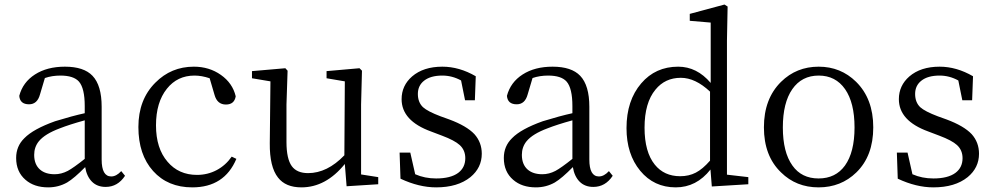

<svg xmlns="http://www.w3.org/2000/svg" viewBox="-20 -808 4359 842"><path d="M191.4 13.7Q129.9 13.7 91.8 -19.5Q50.8 -54.7 50.8 -115.2Q50.8 -167 86.9 -202.1Q126 -242.2 221.7 -276.4Q297.9 -299.8 351.6 -311.5V-342.8Q351.6 -420.9 326.2 -450.2Q302.7 -476.6 245.1 -476.6Q208 -476.6 176.8 -465.8L155.3 -393.6Q143.6 -350.6 107.4 -350.6Q67.4 -350.6 64.5 -387.7Q80.1 -447.3 133.3 -481.4Q186.5 -515.6 264.6 -515.6Q347.7 -515.6 385.7 -475.6Q425.8 -433.6 425.8 -339.8V-108.4Q425.8 -34.2 467.8 -34.2Q490.2 -34.2 511.7 -57.6L528.3 -37.1Q496.1 11.7 443.4 11.7Q406.2 11.7 383.3 -11.2Q360.4 -34.2 353.5 -75.2Q305.7 -26.4 274.4 -7.8Q236.3 13.7 191.4 13.7ZM219.7 -43.9Q249 -43.9 277.3 -58.6Q302.7 -72.3 351.6 -111.3V-280.3Q284.2 -261.7 242.2 -245.1Q176.8 -220.7 150.4 -188.5Q129.9 -163.1 129.9 -128.9Q129.9 -86.9 155.3 -64.5Q178.7 -43.9 219.7 -43.9Z M823.2 13.7Q715.8 13.7 651.4 -58.1Q586.9 -129.9 586.9 -251Q586.9 -371.1 661.1 -445.3Q730.5 -515.6 830.1 -515.6Q897.5 -515.6 948.7 -479.5Q1000 -443.4 1013.7 -385.7Q1007.8 -349.6 970.7 -349.6Q932.6 -349.6 920.9 -391.6L899.4 -464.8Q864.3 -476.6 833 -476.6Q757.8 -476.6 711.9 -418.9Q664.1 -359.4 664.1 -258.3Q664.1 -157.2 714.8 -98.6Q763.7 -41 843.8 -41Q890.6 -41 930.2 -62Q969.7 -83 996.1 -121.1L1016.6 -111.3Q963.9 13.7 823.2 13.7Z M1301.8 13.7Q1232.4 13.7 1199.2 -29.3Q1162.1 -76.2 1163.1 -179.7L1166 -451.2L1085 -464.8V-496.1L1231.4 -508.8L1241.2 -498L1236.3 -349.6V-185.5Q1236.3 -111.3 1259.8 -79.1Q1282.2 -48.8 1331.1 -48.8Q1415 -48.8 1490.2 -127L1492.2 -451.2L1412.1 -464.8V-496.1L1556.6 -508.8L1567.4 -498L1563.5 -349.6V-43L1638.7 -31.2V0L1500 8.8L1492.2 -88.9Q1409.2 13.7 1301.8 13.7Z M1892.6 13.7Q1817.4 13.7 1736.3 -24.4L1732.4 -138.7H1779.3L1800.8 -43.9Q1842.8 -25.4 1892.6 -25.4Q1956.1 -25.4 1989.3 -49.8Q2020.5 -73.2 2020.5 -114.3Q2020.5 -149.4 1996.1 -171.9Q1973.6 -192.4 1918.9 -212.9L1870.1 -231.4Q1741.2 -278.3 1741.2 -373Q1741.2 -432.6 1787.1 -472.7Q1836.9 -515.6 1919.9 -515.6Q1994.1 -515.6 2066.4 -473.6L2062.5 -368.2H2019.5L2002 -455.1Q1962.9 -476.6 1919.9 -476.6Q1868.2 -476.6 1839.8 -454.1Q1812.5 -432.6 1812.5 -396Q1812.5 -359.4 1835 -337.9Q1855.5 -319.3 1912.1 -297.9L1950.2 -284.2Q2026.4 -255.9 2060.5 -219.7Q2092.8 -183.6 2092.8 -133.8Q2092.8 -72.3 2043 -31.2Q1987.3 13.7 1892.6 13.7Z M2330.1 13.7Q2268.6 13.7 2230.5 -19.5Q2189.5 -54.7 2189.5 -115.2Q2189.5 -167 2225.6 -202.1Q2264.6 -242.2 2360.4 -276.4Q2436.5 -299.8 2490.2 -311.5V-342.8Q2490.2 -420.9 2464.8 -450.2Q2441.4 -476.6 2383.8 -476.6Q2346.7 -476.6 2315.4 -465.8L2293.9 -393.6Q2282.2 -350.6 2246.1 -350.6Q2206.1 -350.6 2203.1 -387.7Q2218.8 -447.3 2272 -481.4Q2325.2 -515.6 2403.3 -515.6Q2486.3 -515.6 2524.4 -475.6Q2564.5 -433.6 2564.5 -339.8V-108.4Q2564.5 -34.2 2606.4 -34.2Q2628.9 -34.2 2650.4 -57.6L2667 -37.1Q2634.8 11.7 2582 11.7Q2544.9 11.7 2522 -11.2Q2499 -34.2 2492.2 -75.2Q2444.3 -26.4 2413.1 -7.8Q2375 13.7 2330.1 13.7ZM2358.4 -43.9Q2387.7 -43.9 2416 -58.6Q2441.4 -72.3 2490.2 -111.3V-280.3Q2422.9 -261.7 2380.9 -245.1Q2315.4 -220.7 2289.1 -188.5Q2268.6 -163.1 2268.6 -128.9Q2268.6 -86.9 2293.9 -64.5Q2317.4 -43.9 2358.4 -43.9Z M2943.4 13.7Q2847.7 13.7 2787.6 -59.1Q2727.5 -131.8 2727.5 -246.1Q2727.5 -367.2 2792 -442.4Q2854.5 -515.6 2954.1 -515.6Q3036.1 -515.6 3096.7 -444.3V-709L3004.9 -716.8V-747.1L3157.2 -788.1L3170.9 -779.3L3168 -629.9V-42L3261.7 -31.2V0L3101.6 9.8L3095.7 -64.5Q3034.2 13.7 2943.4 13.7ZM2962.9 -35.2Q3001 -35.2 3031.2 -50.8Q3061.5 -66.4 3093.8 -103.5V-406.2Q3029.3 -466.8 2965.8 -466.8Q2896.5 -466.8 2854.5 -415Q2806.6 -357.4 2806.6 -248Q2806.6 -141.6 2851.6 -85.9Q2892.6 -35.2 2962.9 -35.2Z M3405.3 -51.8Q3330.1 -124 3330.1 -249.5Q3330.1 -375 3405.3 -449.2Q3472.7 -515.6 3570.3 -515.6Q3667 -515.6 3734.4 -449.2Q3809.6 -375 3809.6 -249.5Q3809.6 -124 3735.4 -51.8Q3668 13.7 3569.8 13.7Q3471.7 13.7 3405.3 -51.8ZM3685.5 -82Q3727.5 -140.6 3727.5 -249Q3727.5 -357.4 3686 -417Q3644.5 -476.6 3570.3 -476.6Q3496.1 -476.6 3454.6 -417Q3413.1 -357.4 3413.1 -249Q3413.1 -140.6 3455.1 -82Q3495.1 -25.4 3569.8 -25.4Q3644.5 -25.4 3685.5 -82Z M4073.2 13.7Q3998 13.7 3917 -24.4L3913.1 -138.7H3960L3981.4 -43.9Q4023.4 -25.4 4073.2 -25.4Q4136.7 -25.4 4169.9 -49.8Q4201.2 -73.2 4201.2 -114.3Q4201.2 -149.4 4176.8 -171.9Q4154.3 -192.4 4099.6 -212.9L4050.8 -231.4Q3921.9 -278.3 3921.9 -373Q3921.9 -432.6 3967.8 -472.7Q4017.6 -515.6 4100.6 -515.6Q4174.8 -515.6 4247.1 -473.6L4243.2 -368.2H4200.2L4182.6 -455.1Q4143.6 -476.6 4100.6 -476.6Q4048.8 -476.6 4020.5 -454.1Q3993.2 -432.6 3993.2 -396Q3993.2 -359.4 4015.6 -337.9Q4036.1 -319.3 4092.8 -297.9L4130.9 -284.2Q4207 -255.9 4241.2 -219.7Q4273.4 -183.6 4273.4 -133.8Q4273.4 -72.3 4223.6 -31.2Q4168 13.7 4073.2 13.7Z"/></svg>

Font: Bpmf Zihi Only R
Style: R
Weight: 400
Foundry: But Ko
Version: Version 1.320